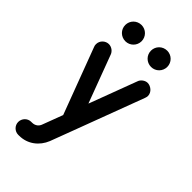

<svg xmlns="http://www.w3.org/2000/svg" viewBox="-276 -784 1061 1061"><g transform="rotate(45 254.5 -253.5)"><path d="M257.8 -202.6 254.4 -194.3 149.9 -473.6C143.6 -490.7 125.5 -506.3 102.5 -506.8C76.2 -506.8 51.8 -484.9 51.8 -456.1C51.8 -449.7 52.7 -443.4 55.2 -438L200.7 -50.8L155.8 68.4C150.4 84 135.3 100.6 108.4 100.6H102.1C73.7 100.6 51.8 124.5 51.8 151.9C51.8 179.2 74.7 202.1 102.1 202.1H108.4C175.8 202.1 227.5 160.2 250.5 103L301.8 -33.2L453.6 -438C456.1 -444.8 457.5 -451.2 457.5 -456.5C457.5 -486.3 428.7 -506.8 405.3 -506.8C384.8 -506.8 364.7 -490.2 359.4 -473.6ZM155.3 -582C190.4 -582 218.8 -610.4 218.8 -645.5C218.8 -680.7 190.4 -709 155.3 -709C119.6 -709 91.3 -680.7 91.3 -645.5C91.3 -610.4 119.6 -582 155.3 -582ZM356 -582C391.1 -582 419.4 -610.4 419.4 -645.5C419.4 -680.7 391.1 -709 356 -709C320.3 -709 292 -680.7 292 -645.5C292 -610.4 320.3 -582 356 -582Z"/></g></svg>

Font: LOB TGL 0-17
Style: Regular
Weight: 400
Designer: Peter Wiegel + adaptations and expanded glyphset by Studio LOB
Foundry: Peter Wiegel + adaptations and expanded glyphset by Studio LOB
Version: Version 1.003;Glyphs 3.1.2 (3151)